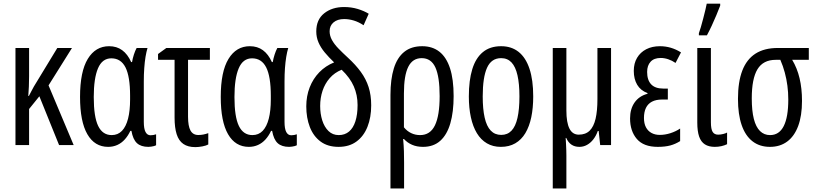

<svg xmlns="http://www.w3.org/2000/svg" viewBox="-20 -801 4504 1060"><path d="M377.4 -536.1 248 -329.6 386.7 0H306.2L197.3 -269.5L140.6 -199.2V0H65.4V-536.1H140.6V-379.9Q140.6 -350.1 139.4 -323.2Q138.2 -296.4 136.2 -271.5H139.6Q146.5 -285.2 153.6 -298.3Q160.6 -311.5 167 -323.2L296.4 -536.1Z M596.7 -55.2Q630.9 -55.2 653.3 -78.6Q675.8 -102.1 687 -146Q698.2 -189.9 698.2 -252V-272.9Q698.2 -378.4 672.9 -428.7Q647.5 -479 594.7 -479Q544.4 -479 521 -423.8Q497.6 -368.7 497.6 -265.1Q497.6 -156.2 522 -105.7Q546.4 -55.2 596.7 -55.2ZM577.1 9.8Q502.4 9.8 462.2 -60.1Q421.9 -129.9 421.9 -266.1Q421.9 -405.8 464.6 -475.8Q507.3 -545.9 582.5 -545.9Q624.5 -545.9 654.5 -523.9Q684.6 -502 704.1 -458.5H709Q712.4 -478.5 719.2 -499.8Q726.1 -521 734.4 -536.1H794.4Q788.1 -515.1 783.4 -487.1Q778.8 -459 776.4 -424.8Q773.9 -390.6 773.9 -351.1V-128.4Q773.9 -90.3 783.4 -72.3Q793 -54.2 811 -54.2Q819.3 -54.2 827.1 -55.7Q835 -57.1 841.8 -59.6V1Q837.9 3.4 830.6 5.4Q823.2 7.3 814.9 8.5Q806.6 9.8 799.3 9.8Q758.3 9.8 736.1 -10.7Q713.9 -31.2 705.6 -78.6H699.7Q687 -51.3 668.9 -31.2Q650.9 -11.2 627.7 -0.7Q604.5 9.8 577.1 9.8Z M1138.7 -536.1V-470.7H1018.1V-156.7Q1018.1 -105 1031.7 -80.3Q1045.4 -55.7 1074.7 -55.7Q1088.9 -55.7 1102.5 -58.3Q1116.2 -61 1129.9 -65.9V-3.4Q1119.1 2.9 1097.7 7.1Q1076.2 11.2 1058.1 11.2Q1017.6 11.2 992.2 -6.3Q966.8 -23.9 955.3 -60.1Q943.8 -96.2 943.8 -151.4V-470.7H852.5V-502.9L898.4 -536.1Z M1373.5 -55.2Q1407.7 -55.2 1430.2 -78.6Q1452.6 -102.1 1463.9 -146Q1475.1 -189.9 1475.1 -252V-272.9Q1475.1 -378.4 1449.7 -428.7Q1424.3 -479 1371.6 -479Q1321.3 -479 1297.9 -423.8Q1274.4 -368.7 1274.4 -265.1Q1274.4 -156.2 1298.8 -105.7Q1323.2 -55.2 1373.5 -55.2ZM1354 9.8Q1279.3 9.8 1239 -60.1Q1198.7 -129.9 1198.7 -266.1Q1198.7 -405.8 1241.5 -475.8Q1284.2 -545.9 1359.4 -545.9Q1401.4 -545.9 1431.4 -523.9Q1461.4 -502 1481 -458.5H1485.8Q1489.3 -478.5 1496.1 -499.8Q1502.9 -521 1511.2 -536.1H1571.3Q1564.9 -515.1 1560.3 -487.1Q1555.7 -459 1553.2 -424.8Q1550.8 -390.6 1550.8 -351.1V-128.4Q1550.8 -90.3 1560.3 -72.3Q1569.8 -54.2 1587.9 -54.2Q1596.2 -54.2 1604 -55.7Q1611.8 -57.1 1618.7 -59.6V1Q1614.7 3.4 1607.4 5.4Q1600.1 7.3 1591.8 8.5Q1583.5 9.8 1576.2 9.8Q1535.2 9.8 1512.9 -10.7Q1490.7 -31.2 1482.4 -78.6H1476.6Q1463.9 -51.3 1445.8 -31.2Q1427.7 -11.2 1404.5 -0.7Q1381.3 9.8 1354 9.8Z M1879.4 -762.2Q1919.9 -762.2 1955.1 -751.5Q1990.2 -740.7 2015.6 -725.1L1987.3 -661.6Q1960 -679.7 1933.1 -687.7Q1906.2 -695.8 1879.9 -695.8Q1843.3 -695.8 1821.5 -677.5Q1799.8 -659.2 1799.8 -628.4Q1799.8 -603.5 1812.7 -580.1Q1825.7 -556.6 1848.6 -533Q1871.6 -509.3 1901.4 -481.9Q1943.4 -443.4 1971.9 -404.3Q2000.5 -365.2 2014.9 -320.6Q2029.3 -275.9 2029.3 -219.2Q2029.3 -152.8 2008.8 -101.1Q1988.3 -49.3 1948.2 -19.8Q1908.2 9.8 1849.1 9.8Q1789.1 9.8 1749.5 -19.8Q1710 -49.3 1690.4 -100.1Q1670.9 -150.9 1670.9 -213.9Q1670.9 -270.5 1689.7 -318.6Q1708.5 -366.7 1742.9 -402.1Q1777.3 -437.5 1824.7 -456.5Q1794.9 -484.9 1772.7 -511.7Q1750.5 -538.6 1738.3 -566.9Q1726.1 -595.2 1726.1 -627.4Q1726.1 -692.9 1769.8 -727.5Q1813.5 -762.2 1879.4 -762.2ZM1866.2 -416Q1826.7 -399.9 1800.3 -369.6Q1773.9 -339.4 1760.7 -299.8Q1747.6 -260.3 1747.6 -215.8Q1747.6 -173.3 1759 -136.7Q1770.5 -100.1 1793.5 -77.6Q1816.4 -55.2 1850.1 -55.2Q1883.8 -55.2 1907 -74.7Q1930.2 -94.2 1942.1 -131.3Q1954.1 -168.5 1954.1 -221.2Q1954.1 -276.4 1933.3 -324Q1912.6 -371.6 1866.2 -416Z M2484.4 -270.5Q2484.4 -183.1 2466.3 -120.4Q2448.2 -57.6 2410.9 -23.9Q2373.5 9.8 2315.4 9.8Q2281.2 9.8 2254.9 -1.7Q2228.5 -13.2 2210 -33.7H2205.6Q2209 1.5 2210 34.4Q2210.9 67.4 2210.9 96.2V239.3H2135.7V-276.9Q2135.7 -363.3 2154.3 -423.3Q2172.9 -483.4 2211.7 -514.6Q2250.5 -545.9 2311 -545.9Q2367.2 -545.9 2405.8 -515.6Q2444.3 -485.4 2464.4 -424.3Q2484.4 -363.3 2484.4 -270.5ZM2308.1 -480Q2257.8 -480 2233.9 -431.9Q2210 -383.8 2210 -285.2V-98.1Q2227.1 -77.1 2249.8 -66.2Q2272.5 -55.2 2299.3 -55.2Q2355 -55.2 2381.1 -108.9Q2407.2 -162.6 2407.2 -270.5Q2407.2 -377 2383.8 -428.5Q2360.4 -480 2308.1 -480Z M2923.8 -268.6Q2923.8 -205.1 2913.1 -153.8Q2902.3 -102.5 2880.4 -65.9Q2858.4 -29.3 2824.7 -9.8Q2791 9.8 2745.1 9.8Q2701.2 9.8 2668 -9.8Q2634.8 -29.3 2612.8 -65.7Q2590.8 -102.1 2579.6 -153.6Q2568.4 -205.1 2568.4 -268.6Q2568.4 -357.4 2587.4 -419.2Q2606.4 -481 2646 -513.4Q2685.5 -545.9 2746.6 -545.9Q2803.7 -545.9 2843.3 -514.4Q2882.8 -482.9 2903.3 -421.1Q2923.8 -359.4 2923.8 -268.6ZM2645 -268.6Q2645 -198.7 2655.8 -151.4Q2666.5 -104 2689.2 -80.1Q2711.9 -56.2 2747.1 -56.2Q2781.7 -56.2 2804 -79.6Q2826.2 -103 2836.9 -150.1Q2847.7 -197.3 2847.7 -268.6Q2847.7 -338.4 2836.9 -385.5Q2826.2 -432.6 2804 -456.3Q2781.7 -480 2746.6 -480Q2692.9 -480 2668.9 -427Q2645 -374 2645 -268.6Z M3353.5 -536.1V0H3293.5L3285.2 -77.6H3280.3Q3271 -51.3 3255.6 -31.5Q3240.2 -11.7 3220.7 -1Q3201.2 9.8 3178.7 9.8Q3153.3 9.8 3135.3 -2.2Q3117.2 -14.2 3106 -39.6H3103Q3104 -21.5 3105 -4.4Q3106 12.7 3106.4 28.3Q3106.9 43.9 3106.9 57.6V239.3H3031.7V-536.1H3106.9V-190.9Q3106.9 -124.5 3123.8 -91.1Q3140.6 -57.6 3175.3 -57.6Q3212.9 -57.6 3235.4 -79.6Q3257.8 -101.6 3268.1 -145.3Q3278.3 -189 3278.3 -253.9V-536.1Z M3667 -312V-251.5H3635.7Q3601.6 -251.5 3579.3 -239.7Q3557.1 -228 3546.1 -205.3Q3535.2 -182.6 3535.2 -149.9Q3535.2 -119.1 3546.1 -98.4Q3557.1 -77.6 3576.9 -66.9Q3596.7 -56.2 3622.6 -56.2Q3651.4 -56.2 3681.2 -65.7Q3710.9 -75.2 3734.9 -91.3V-22Q3709.5 -5.9 3680.7 2Q3651.9 9.8 3611.3 9.8Q3533.2 9.8 3495.8 -33.9Q3458.5 -77.6 3458.5 -147Q3458.5 -199.7 3483.6 -235.4Q3508.8 -271 3554.7 -283.2V-287.1Q3516.6 -301.3 3497.8 -333Q3479 -364.7 3479 -409.7Q3479 -451.2 3497.1 -481.7Q3515.1 -512.2 3547.6 -529.1Q3580.1 -545.9 3623.5 -545.9Q3653.8 -545.9 3682.6 -537.6Q3711.4 -529.3 3739.7 -511.7L3709.5 -453.6Q3690.4 -466.8 3669.2 -473.9Q3647.9 -481 3627.4 -481Q3590.8 -481 3571.8 -460.2Q3552.7 -439.5 3552.7 -403.8Q3552.7 -358.9 3575 -335.4Q3597.2 -312 3641.6 -312Z M3904.8 -536.1V-126Q3904.8 -88.4 3914.3 -73Q3923.8 -57.6 3944.8 -57.6Q3958 -57.6 3972.7 -61.3Q3987.3 -64.9 3994.1 -69.3V-4.9Q3980 2 3962.6 5.9Q3945.3 9.8 3926.3 9.8Q3893.1 9.8 3871.6 -3.9Q3850.1 -17.6 3839.8 -47.1Q3829.6 -76.7 3829.6 -124.5V-536.1ZM3838.4 -606V-617.7Q3842.8 -629.4 3849.4 -651.6Q3856 -673.8 3862.5 -699.5Q3869.1 -725.1 3874.5 -747.3Q3879.9 -769.5 3881.8 -780.8H3956.1V-770Q3946.8 -745.6 3934.8 -716.8Q3922.9 -688 3909.4 -659.2Q3896 -630.4 3882.8 -606Z M4407.7 -244.1Q4407.7 -161.6 4386.5 -105Q4365.2 -48.3 4325.7 -19.3Q4286.1 9.8 4231 9.8Q4173.8 9.8 4134.3 -21Q4094.7 -51.8 4074.5 -110.8Q4054.2 -169.9 4054.2 -254.9Q4054.2 -348.6 4078.1 -411.1Q4102.1 -473.6 4150.9 -504.9Q4199.7 -536.1 4273.9 -536.1H4445.3V-470.7H4353.5Q4380.9 -425.3 4394.3 -368.9Q4407.7 -312.5 4407.7 -244.1ZM4130.4 -257.8Q4130.4 -189.5 4141.8 -144.5Q4153.3 -99.6 4176 -77.4Q4198.7 -55.2 4231.4 -55.2Q4281.7 -55.2 4306.9 -105Q4332 -154.8 4332 -251Q4332 -291 4327.1 -327.9Q4322.3 -364.7 4312.7 -400.4Q4303.2 -436 4288.1 -470.7H4262.7Q4193.4 -470.7 4161.9 -418.7Q4130.4 -366.7 4130.4 -257.8Z"/></svg>

Font: Open Sans Condensed
Style: Regular
Weight: 400
Width: 3
Designer: Monotype Design Team
Foundry: Monotype Imaging Inc.
Version: Version 3.000